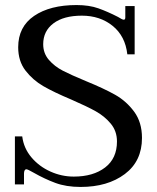

<svg xmlns="http://www.w3.org/2000/svg" viewBox="-20 -730 622 760"><path d="M114 -46Q90 -60 84 -60Q80 -60 77.5 -55.5Q75 -51 75 -43V0H39V-190H68Q74 -143 104.5 -107Q135 -71 179.5 -51Q224 -31 272 -31Q349 -31 396 -67Q443 -103 443 -170Q443 -211 418.5 -240.5Q394 -270 359 -289.5Q324 -309 262 -336Q193 -365 151.5 -389Q110 -413 81 -450.5Q52 -488 52 -543Q52 -624 115 -667Q178 -710 283 -710Q333 -710 369.5 -697Q406 -684 447 -663Q464 -652 470 -652Q476 -652 476 -661V-706H513V-515H484Q476 -587 426 -627.5Q376 -668 304 -668Q232 -668 191.5 -637.5Q151 -607 151 -555Q151 -519 173.5 -493Q196 -467 229 -450Q262 -433 320 -409Q391 -380 435.5 -355Q480 -330 511 -288Q542 -246 542 -184Q542 -92 474 -41Q406 10 299 10Q242 10 199 -6Q156 -22 114 -46Z"/></svg>

Font: TavirajRegular
Style: Regular
Weight: 400
Designer: Katatrad Team
Foundry: CadsonDemak
Version: Version 1.001